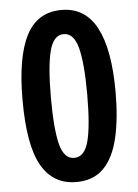

<svg xmlns="http://www.w3.org/2000/svg" viewBox="-53 -765 585 816"><g transform="rotate(-5 240.0 -357.0)"><path d="M439 -357Q439 -245 420 -162.5Q401 -80 357.5 -35Q314 10 240 10Q141 10 91.5 -77Q42 -164 42 -357Q42 -540 89.5 -632Q137 -724 240 -724Q341 -724 390 -631Q439 -538 439 -357ZM163 -357Q163 -223 179.5 -158Q196 -93 240 -93Q284 -93 301 -158Q318 -223 318 -357Q318 -489 301 -555Q284 -621 240 -621Q197 -621 180 -555.5Q163 -490 163 -357Z"/></g></svg>

Font: Avrile Sans Condensed SemiBold
Style: Regular
Weight: 600
Width: 3
Designer: Monotype Design Team
Foundry: Monotype Imaging Inc.
Version: Version 2.001;September 10, 2019;FontCreator 11.5.0.2425 64-